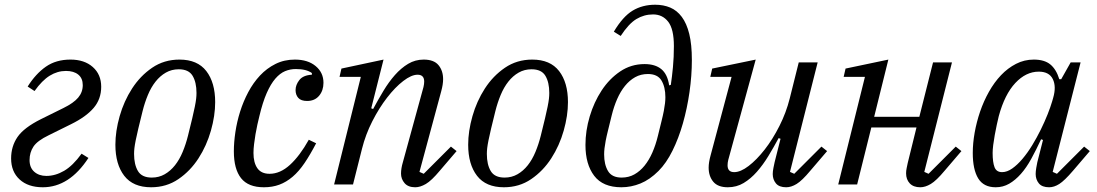

<svg xmlns="http://www.w3.org/2000/svg" viewBox="-20 -780 4639 812"><path d="M161 12Q99 12 63 -21Q27 -54 27 -110Q27 -161 54 -200.5Q81 -240 153 -276L248 -323Q291 -344 310.5 -367Q330 -390 330 -420Q330 -449 311 -464.5Q292 -480 259 -480Q223 -480 190.5 -460Q158 -440 126 -395L97 -414Q131 -468 174 -498Q217 -528 278 -528Q337 -528 372.5 -496.5Q408 -465 408 -413Q408 -361 376 -323.5Q344 -286 281 -255L186 -208Q138 -185 121.5 -160Q105 -135 105 -103Q105 -71 125 -53.5Q145 -36 176 -36Q214 -36 251 -57.5Q288 -79 325 -130L354 -112Q273 12 161 12Z M622 -29Q652 -29 676.5 -43Q701 -57 720 -81Q739 -105 752.5 -137.5Q766 -170 775 -206Q786 -250 793 -279.5Q800 -309 804 -329Q808 -349 809.5 -362Q811 -375 811 -387Q811 -432 794.5 -459.5Q778 -487 736 -487Q706 -487 681.5 -473Q657 -459 638 -435Q619 -411 605.5 -378.5Q592 -346 583 -310Q572 -266 565 -236.5Q558 -207 554 -187Q550 -167 548.5 -154Q547 -141 547 -129Q547 -84 563.5 -56.5Q580 -29 622 -29ZM619 12Q543 12 505.5 -36.5Q468 -85 468 -168Q468 -225 486 -288.5Q504 -352 538.5 -405.5Q573 -459 623.5 -493.5Q674 -528 739 -528Q815 -528 852.5 -479.5Q890 -431 890 -348Q890 -291 872 -227.5Q854 -164 819.5 -110.5Q785 -57 734.5 -22.5Q684 12 619 12Z M1096 12Q1030 12 999.5 -26.5Q969 -65 969 -140Q969 -178 975.5 -221.5Q982 -265 995.5 -308Q1009 -351 1030 -390.5Q1051 -430 1079.5 -460.5Q1108 -491 1145 -509.5Q1182 -528 1227 -528Q1282 -528 1315 -500.5Q1348 -473 1348 -430Q1348 -397 1329.5 -375Q1311 -353 1279 -353Q1253 -353 1241.5 -366Q1230 -379 1230 -399Q1230 -421 1246 -441.5Q1262 -462 1299 -464V-471Q1276 -488 1231 -488Q1207 -488 1185.5 -479Q1164 -470 1144.5 -447.5Q1125 -425 1108 -386.5Q1091 -348 1077 -289Q1073 -273 1068.5 -253Q1064 -233 1060.5 -212Q1057 -191 1054.5 -170.5Q1052 -150 1052 -133Q1052 -92 1068.5 -68.5Q1085 -45 1120 -45Q1165 -45 1206.5 -83Q1248 -121 1286 -189L1317 -174Q1292 -126 1268 -90.5Q1244 -55 1217.5 -32.5Q1191 -10 1161.5 1Q1132 12 1096 12Z M1736 12Q1706 12 1691 -5.5Q1676 -23 1676 -46Q1676 -57 1678 -69Q1680 -81 1683 -91L1771 -412Q1774 -425 1774 -435Q1774 -464 1746 -464Q1720 -464 1685.5 -437.5Q1651 -411 1617 -367Q1583 -323 1554.5 -267Q1526 -211 1511 -151L1473 0H1393L1506 -455H1416L1424 -490L1602 -528L1550 -322L1558 -319Q1579 -358 1601.5 -395.5Q1624 -433 1650 -462.5Q1676 -492 1706 -510Q1736 -528 1772 -528Q1815 -528 1834.5 -504.5Q1854 -481 1854 -445Q1854 -423 1846 -394L1754 -53L1772 -45L1887 -160L1911 -141L1840 -58Q1805 -16 1781 -2Q1757 12 1736 12Z M2114 -29Q2144 -29 2168.5 -43Q2193 -57 2212 -81Q2231 -105 2244.5 -137.5Q2258 -170 2267 -206Q2278 -250 2285 -279.5Q2292 -309 2296 -329Q2300 -349 2301.5 -362Q2303 -375 2303 -387Q2303 -432 2286.5 -459.5Q2270 -487 2228 -487Q2198 -487 2173.5 -473Q2149 -459 2130 -435Q2111 -411 2097.5 -378.5Q2084 -346 2075 -310Q2064 -266 2057 -236.5Q2050 -207 2046 -187Q2042 -167 2040.5 -154Q2039 -141 2039 -129Q2039 -84 2055.5 -56.5Q2072 -29 2114 -29ZM2111 12Q2035 12 1997.5 -36.5Q1960 -85 1960 -168Q1960 -225 1978 -288.5Q1996 -352 2030.5 -405.5Q2065 -459 2115.5 -493.5Q2166 -528 2231 -528Q2307 -528 2344.5 -479.5Q2382 -431 2382 -348Q2382 -291 2364 -227.5Q2346 -164 2311.5 -110.5Q2277 -57 2226.5 -22.5Q2176 12 2111 12Z M2608 12Q2530 12 2493 -36.5Q2456 -85 2456 -167Q2456 -227 2474 -287.5Q2492 -348 2524.5 -397.5Q2557 -447 2603 -478Q2649 -509 2706 -509Q2751 -509 2777 -487.5Q2803 -466 2810 -419L2817 -421Q2822 -454 2826 -496Q2830 -538 2830 -585Q2830 -657 2806 -688Q2782 -719 2742 -719Q2704 -719 2671.5 -699.5Q2639 -680 2605 -628L2576 -646Q2614 -710 2655.5 -735Q2697 -760 2751 -760Q2786 -760 2814.5 -748Q2843 -736 2863.5 -708.5Q2884 -681 2895 -636.5Q2906 -592 2906 -526Q2906 -460 2896 -390.5Q2886 -321 2868 -258Q2850 -195 2824 -142.5Q2798 -90 2765 -57Q2728 -20 2688.5 -4Q2649 12 2608 12ZM2609 -29Q2639 -29 2663 -42.5Q2687 -56 2706 -79.5Q2725 -103 2739 -135Q2753 -167 2762 -204Q2771 -241 2777.5 -267Q2784 -293 2787.5 -311.5Q2791 -330 2792.5 -343.5Q2794 -357 2794 -369Q2794 -412 2777.5 -439.5Q2761 -467 2720 -467Q2690 -467 2666 -453.5Q2642 -440 2623 -416.5Q2604 -393 2590 -361Q2576 -329 2567 -292Q2558 -255 2551.5 -229Q2545 -203 2541.5 -184.5Q2538 -166 2536.5 -152.5Q2535 -139 2535 -127Q2535 -84 2551.5 -56.5Q2568 -29 2609 -29Z M3058 12Q3016 12 2996.5 -11.5Q2977 -35 2977 -71Q2977 -93 2985 -122L3074 -455H2984L2992 -490L3176 -528L3060 -104Q3057 -92 3057 -81Q3057 -52 3085 -52Q3112 -52 3146 -78Q3180 -104 3214 -147.5Q3248 -191 3276.5 -247.5Q3305 -304 3320 -364L3358 -516H3438L3321 -53L3339 -45L3454 -160L3478 -141L3407 -58Q3372 -16 3349 -2Q3326 12 3305 12Q3275 12 3261.5 -4.5Q3248 -21 3248 -44Q3248 -55 3251 -70Q3254 -85 3256 -94L3281 -193L3273 -196Q3252 -157 3229.5 -120Q3207 -83 3181 -53.5Q3155 -24 3125 -6Q3095 12 3058 12Z M3872 12Q3843 12 3827.5 -4.5Q3812 -21 3812 -47Q3812 -58 3814.5 -69.5Q3817 -81 3819 -91L3856 -241H3665L3605 0H3525L3638 -455H3548L3556 -490L3737 -528L3677 -286H3868L3926 -516H4006L3889 -53L3907 -45L4022 -160L4046 -141L3975 -58Q3940 -16 3916.5 -2Q3893 12 3872 12Z M4191 12Q4140 12 4117 -25.5Q4094 -63 4094 -133Q4094 -174 4102 -219Q4110 -264 4125 -308Q4140 -352 4162.5 -392Q4185 -432 4213.5 -462Q4242 -492 4277 -510Q4312 -528 4352 -528Q4397 -528 4422 -507.5Q4447 -487 4460 -445H4468L4508 -516H4550L4432 -53L4450 -45L4565 -160L4589 -141L4518 -58Q4482 -16 4460 -2Q4438 12 4417 12Q4387 12 4373.5 -4.5Q4360 -21 4360 -44Q4360 -55 4362.5 -70Q4365 -85 4367 -94L4391 -188L4383 -191Q4362 -146 4341.5 -108.5Q4321 -71 4297.5 -44.5Q4274 -18 4248 -3Q4222 12 4191 12ZM4218 -52Q4239 -52 4261 -67.5Q4283 -83 4304.5 -108.5Q4326 -134 4345.5 -166Q4365 -198 4381.5 -231.5Q4398 -265 4410.5 -296.5Q4423 -328 4430 -352L4434 -366Q4448 -414 4432.5 -445.5Q4417 -477 4373 -477Q4319 -477 4274 -429Q4229 -381 4204 -289Q4200 -273 4195.5 -252Q4191 -231 4187 -209Q4183 -187 4180.5 -167Q4178 -147 4178 -133Q4178 -94 4186 -73Q4194 -52 4218 -52Z"/></svg>

Font: IBM Plex Serif
Style: Italic
Weight: 400
Italic angle: -14°
Designer: Mike Abbink, Paul van der Laan, Pieter van Rosmalen
Foundry: Bold Monday
Version: Version 3.001